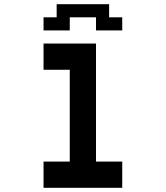

<svg xmlns="http://www.w3.org/2000/svg" viewBox="-20 -1020 790 915"><path d="M187.5 -125V-250H312.5V-687.5H187.5V-812.5H437.5V-250H562.5V-125ZM187.5 -875V-937.5H250V-1000H500V-937.5H562.5V-875H437.5V-937.5H312.5V-875Z"/></svg>

Font: Better VCR
Style: Regular
Weight: 400
Designer: artdzyk
Foundry: https://fontstruct.com
Version: Version 1.0